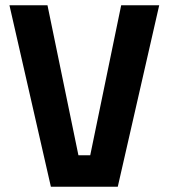

<svg xmlns="http://www.w3.org/2000/svg" viewBox="-20 -712 643 732"><path d="M442 -692 324 -120H279L161 -692H16L174 0H429L587 -692Z"/></svg>

Font: RazerF5
Style: Bold
Weight: 700
Foundry: Razer Inc.
Version: Version 1.000;PS 001.001;hotconv 1.0.56